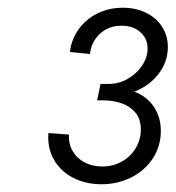

<svg xmlns="http://www.w3.org/2000/svg" viewBox="-20 -915 454 496"><path d="M105 -571.3 158.2 -567.4Q156.7 -543.5 167.7 -524.7Q178.7 -505.9 198.7 -495.4Q218.8 -484.9 244.1 -484.9Q272.5 -484.9 295.4 -498Q318.4 -511.2 331.1 -533.2Q343.8 -555.2 343.8 -580.6Q343.8 -608.9 328.4 -625.7Q313 -642.6 291 -649.2Q269 -655.8 247.6 -655.8H231L239.7 -698.2H261.7Q287.1 -698.2 310.1 -711.4Q333 -724.6 347.2 -745.8Q361.3 -767.1 361.3 -789.6Q361.3 -815.4 342.5 -832Q323.7 -848.6 293.9 -848.6Q260.7 -848.6 238.3 -827.9Q215.8 -807.1 212.4 -775.4L160.6 -780.8Q164.6 -813.5 183.3 -839.6Q202.1 -865.7 231.9 -880.4Q261.7 -895 297.4 -895Q331.1 -895 357.7 -881.8Q384.3 -868.7 398.9 -845.5Q413.6 -822.3 413.6 -793.5Q413.6 -754.9 389.4 -723.9Q365.2 -692.9 327.1 -678.2Q359.4 -666 377.4 -639.2Q395.5 -612.3 395.5 -576.7Q395.5 -537.6 375 -506.1Q354.5 -474.6 319.3 -456.8Q284.2 -439 242.2 -439Q201.7 -439 169.2 -455.6Q136.7 -472.2 119.4 -502.4Q102.1 -532.7 105 -571.3Z"/></svg>

Font: Reddit Sans Fudge Light Italic
Style: Regular
Weight: 300
Italic angle: -11.25°
Designer: Stephen Hutchings
Version: Version 1.013